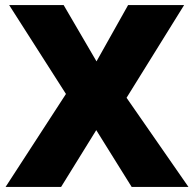

<svg xmlns="http://www.w3.org/2000/svg" viewBox="-20 -734 763 754"><path d="M720 0H497L358 -223L220 0H2L239 -365L16 -714H230L359 -493L483 -714H703L477 -350Z"/></svg>

Font: Noto Sans Khmer UI Black
Style: Regular
Weight: 900
Designer: Danh Hong and the Monotype Design Team
Foundry: Monotype Imaging Inc.
Version: Version 2.002; ttfautohint (v1.8.4.7-5d5b)